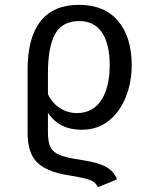

<svg xmlns="http://www.w3.org/2000/svg" viewBox="-20 -558 640 793"><path d="M463 183 385 215Q377 201 367 193.5Q357 186 334.5 180Q312 174 263 166Q174 152 134 113.5Q94 75 94 -10V-271Q94 -403 147.5 -470.5Q201 -538 306 -538Q412 -538 468 -471Q524 -404 524 -289Q524 -219 500 -158Q476 -97 429.5 -59.5Q383 -22 317 -22Q225 -22 178 -92V-13Q178 30 189 51Q200 72 228.5 83Q257 94 318 103Q386 113 419 132Q452 151 463 183ZM178 -256V-168Q197 -131 228.5 -111Q260 -91 298 -91Q363 -91 398 -144Q433 -197 433 -289Q433 -377 401 -424Q369 -471 308 -471Q237 -471 207.5 -417.5Q178 -364 178 -256Z"/></svg>

Font: Fira Mono
Style: Regular
Weight: 400
Designer: Carrois Corporate & Edenspiekermann AG
Foundry: Carrois Corporate GbR & Edenspiekermann AG
Version: Version 3.206